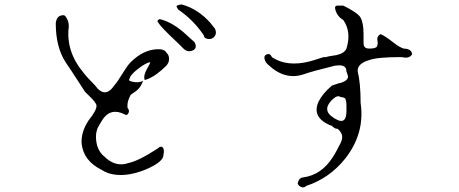

<svg xmlns="http://www.w3.org/2000/svg" viewBox="-20 -758 2040 854"><path d="M932 -593Q921 -582 903 -585Q903 -585 900 -586Q897 -587 892 -589Q887 -594 887 -600Q841 -669 772 -716Q764 -730 765 -731Q771 -737 789 -738Q861 -718 916 -656Q921 -649 926 -643Q931 -637 935 -632Q947 -610 932 -593ZM628 -4Q532 35 461 12Q445 6 431 -3Q351 -43 343 -120Q340 -170 373 -221Q412 -270 409 -289Q408 -302 374 -334L358 -350Q320 -409 298.5 -441.5Q277 -474 272 -481Q228 -548 228 -655Q232 -688 257 -690Q268 -692 272 -684Q286 -667 286 -640Q272 -530 351 -435Q361 -422 373.5 -408.5Q386 -395 402 -379Q447 -316 489 -379Q500 -390 532 -442Q540 -455 547 -464.5Q554 -474 561 -481Q616 -536 678 -539Q711 -541 720 -524Q738 -507 729 -480Q724 -470 720 -466Q675 -421 636 -406Q633 -405 630 -404Q627 -403 624 -402Q615 -421 639 -461Q648 -476 648 -481Q632 -481 593 -451Q558 -424 556 -406Q548 -400 567 -395Q594 -388 616 -398Q605 -364 575 -346Q570 -342 566.5 -340Q563 -338 561 -336Q547 -308 547 -292V-279Q559 -265 549 -251Q542 -243 533 -250Q474 -279 439 -230Q428 -214 416 -192Q400 -158 412 -111Q422 -78 445 -61Q490 -17 542 -30Q544 -31 545 -31Q546 -31 547 -32Q570 -36 603 -52Q636 -68 679 -96Q687 -102 691 -105H700Q714 -98 706 -63V-61Q696 -33 628 -4ZM836 -533Q813 -524 795 -543Q793 -546 729 -607Q687 -648 680 -664Q685 -675 695 -672Q724 -664 752 -647Q780 -630 807 -605Q821 -592 830.5 -583.5Q840 -575 845 -571Q860 -543 836 -533Z M1342 69Q1329 82 1311 69Q1306 64 1304 57Q1310 32 1329 31Q1409 20 1459 -57Q1467 -69 1476 -85.5Q1485 -102 1495 -122Q1509 -151 1495 -170Q1493 -174 1489.5 -177.5Q1486 -181 1482 -185Q1470 -185 1462 -193Q1460 -194 1456 -198Q1364 -233 1397 -306Q1414 -341 1456 -377Q1456 -377 1464 -380Q1472 -383 1488 -388Q1491 -389 1495 -389Q1528 -400 1528 -417Q1527 -422 1525.5 -427.5Q1524 -433 1521 -440Q1521 -471 1481 -467Q1476 -466 1473.5 -466Q1471 -466 1470 -466Q1368 -441 1329 -427Q1246 -400 1172 -471Q1170 -473 1168 -475Q1166 -477 1164 -479Q1147 -508 1166 -516Q1180 -522 1188 -507Q1189 -506 1189 -504Q1256 -459 1358 -485Q1368 -488 1383.5 -492.5Q1399 -497 1419 -504H1431Q1435 -507 1477 -513Q1512 -521 1521 -542Q1544 -616 1507 -669Q1481 -684 1472 -713Q1466 -734 1482 -733H1507Q1570 -702 1583 -681Q1597 -658 1597 -606V-567Q1597 -546 1613 -543Q1615 -542 1618 -542Q1621 -542 1623 -542Q1653 -542 1657 -552Q1660 -558 1660 -567Q1660 -573 1659 -577Q1655 -594 1669 -604Q1673 -606 1673 -606Q1690 -600 1731 -568Q1757 -548 1775 -542Q1811 -541 1813 -517Q1802 -497 1773 -503Q1769 -504 1766.5 -504Q1764 -504 1762 -504Q1659 -504 1623 -491Q1578 -478 1572 -452Q1571 -449 1571 -446Q1571 -443 1571 -440Q1584 -389 1584 -300Q1604 -165 1515 -52Q1445 35 1342 69ZM1482 -224Q1520 -207 1521 -262V-287Q1521 -319 1511 -323Q1505 -326 1495 -326Q1482 -338 1457 -314L1456 -313Q1411 -267 1464 -234Q1468 -232 1472.5 -229Q1477 -226 1482 -224Z"/></svg>

Font: New Tegomin
Style: Regular
Weight: 400
Designer: Kyosuke Nagai
Version: Version 1.000